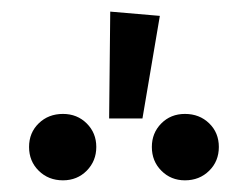

<svg xmlns="http://www.w3.org/2000/svg" viewBox="-20 -933 425 329"><path d="M168.9 -913.1 253.9 -905.8 224.1 -730H167ZM87.9 -737.8Q112.3 -737.8 128.7 -721.4Q145 -705.1 145 -681.2Q145 -657.2 128.7 -640.6Q112.3 -624 87.9 -624Q63 -624 46.4 -640.4Q29.8 -656.7 29.8 -681.2Q29.8 -705.6 46.4 -721.7Q63 -737.8 87.9 -737.8ZM296.9 -737.8Q321.8 -737.8 338.4 -721.7Q355 -705.6 355 -681.2Q355 -656.7 338.4 -640.4Q321.8 -624 296.9 -624Q272.9 -624 256.6 -640.4Q240.2 -656.7 240.2 -681.2Q240.2 -705.1 256.3 -721.4Q272.5 -737.8 296.9 -737.8Z"/></svg>

Font: FiraGO
Style: Regular
Weight: 400
Designer: bBox Type
Foundry: bBox Type GmbH
Version: Version 1.001;PS 001.001;hotconv 1.0.88;makeotf.lib2.5.64775